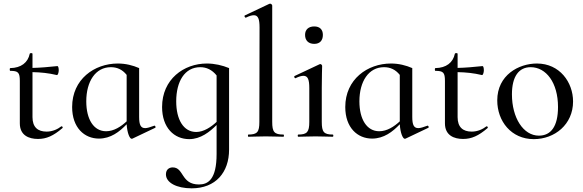

<svg xmlns="http://www.w3.org/2000/svg" viewBox="-20 -745 3177 1046"><path d="M313 -56C295 -42 267 -28 234 -28C186 -28 157 -52 157 -107V-352C203 -351 244 -347 290 -336C295 -335 300 -350 300 -362C300 -375 297 -385 293 -385C244 -380 202 -376 157 -375V-452C157 -457 143 -457 142 -452C132 -404 95 -375 36 -374C32 -374 32 -359 36 -359C79 -359 88 -350 88 -304V-73C88 -7 138 12 187 12C233 12 271 -5 320 -47C325 -51 318 -60 313 -56Z M820 -60C798 -52 782 -47 771 -47C747 -47 738 -64 738 -108V-374C704 -389 664 -399 622 -399C494 -399 373 -313 373 -162C373 -49 440 10 519 10C583 10 631 -27 670 -68C673 -19 687 11 697 11C699 11 700 11 702 10L826 -49C830 -52 825 -63 820 -60ZM558 -30C491 -30 450 -94 450 -193C450 -301 500 -379 584 -379C617 -379 646 -367 670 -337V-84C640 -56 601 -30 558 -30Z M1107 -399C981 -399 863 -313 863 -162C863 -49 929 13 1011 13C1073 13 1123 -27 1160 -64V94C1160 233 1113 260 1064 260C965 260 983 167 921 167C903 167 884 177 884 205C884 250 942 281 1024 281C1155 281 1228 194 1228 70V-374C1192 -389 1149 -399 1107 -399ZM1049 -26C980 -26 940 -93 940 -193C940 -301 986 -379 1071 -379C1105 -379 1135 -365 1160 -334V-81C1130 -53 1090 -26 1049 -26Z M1333 0C1358 0 1392 -2 1428 -2C1465 -2 1499 0 1524 0C1528 0 1528 -12 1524 -12C1474 -12 1463 -26 1463 -81V-715C1463 -719 1457 -725 1452 -725C1451 -725 1450 -725 1447 -724L1314 -661C1309 -659 1314 -647 1320 -649C1338 -658 1352 -662 1363 -662C1386 -662 1394 -642 1394 -595L1393 -81C1393 -26 1382 -12 1333 -12C1330 -12 1330 0 1333 0Z M1692 -506C1722 -506 1739 -524 1739 -555C1739 -584 1722 -601 1692 -601C1661 -601 1642 -584 1642 -555C1642 -524 1661 -506 1692 -506ZM1605 0C1630 0 1663 -2 1699 -2C1735 -2 1768 0 1793 0C1797 0 1797 -12 1793 -12C1744 -12 1733 -26 1733 -81V-267C1733 -332 1735 -372 1735 -386C1735 -390 1730 -396 1725 -396C1723 -396 1723 -396 1721 -395L1585 -331C1580 -329 1585 -317 1590 -319C1608 -328 1623 -332 1633 -332C1657 -332 1665 -312 1665 -265V-81C1665 -26 1653 -12 1605 -12C1601 -12 1601 0 1605 0Z M2308 -60C2286 -52 2270 -47 2259 -47C2235 -47 2226 -64 2226 -108V-374C2192 -389 2152 -399 2110 -399C1982 -399 1861 -313 1861 -162C1861 -49 1928 10 2007 10C2071 10 2119 -27 2158 -68C2161 -19 2175 11 2185 11C2187 11 2188 11 2190 10L2314 -49C2318 -52 2313 -63 2308 -60ZM2046 -30C1979 -30 1938 -94 1938 -193C1938 -301 1988 -379 2072 -379C2105 -379 2134 -367 2158 -337V-84C2128 -56 2089 -30 2046 -30Z M2629 -56C2611 -42 2583 -28 2550 -28C2502 -28 2473 -52 2473 -107V-352C2519 -351 2560 -347 2606 -336C2611 -335 2616 -350 2616 -362C2616 -375 2613 -385 2609 -385C2560 -380 2518 -376 2473 -375V-452C2473 -457 2459 -457 2458 -452C2448 -404 2411 -375 2352 -374C2348 -374 2348 -359 2352 -359C2395 -359 2404 -350 2404 -304V-73C2404 -7 2454 12 2503 12C2549 12 2587 -5 2636 -47C2641 -51 2634 -60 2629 -56Z M2888 13C3002 13 3102 -67 3102 -192C3102 -297 3029 -399 2905 -399C2806 -399 2689 -336 2689 -198C2689 -85 2765 13 2888 13ZM2916 -6C2831 -6 2769 -103 2769 -231C2769 -329 2807 -379 2871 -379C2955 -379 3020 -295 3020 -162C3020 -56 2981 -6 2916 -6Z"/></svg>

Font: Cormorant Infant Book
Style: Regular
Weight: 500
Designer: Christian Thalmann (Catharsis Fonts)
Version: Version 1.000;PS 002.000;hotconv 1.0.88;makeotf.lib2.5.64775